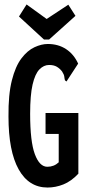

<svg xmlns="http://www.w3.org/2000/svg" viewBox="-20 -829 390 860"><path d="M193 11Q109 11 63.5 -70.5Q18 -152 18 -307Q17 -405 33 -468.5Q49 -532 76 -567.5Q103 -603 134.5 -617.5Q166 -632 194 -632Q241 -632 276 -609Q311 -586 330 -544L283 -472L278 -464L271 -469Q269 -476 268 -485.5Q267 -495 258 -509Q248 -522 234.5 -530Q221 -538 200 -538Q176 -538 156.5 -518Q137 -498 126 -450.5Q115 -403 115 -319Q115 -195 136 -138.5Q157 -82 192 -82Q222 -82 243 -102V-229H184V-323H331V-51Q299 -17 264 -3Q229 11 193 11ZM286 -808 318 -758 200 -652H177L65 -755L99 -809L189 -744Z"/></svg>

Font: Inconsolata ExtraCondensed ExtraBold
Style: Regular
Weight: 800
Width: 2
Monospace: yes
Designer: Raph Levien, Cyreal, Brenton Simpson
Foundry: Raph Levien, Cyreal, Google
Version: Version 3.001; ttfautohint (v1.8.2.53-6de2)